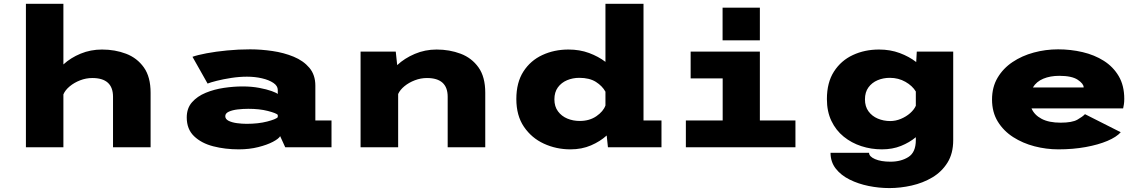

<svg xmlns="http://www.w3.org/2000/svg" viewBox="-20 -770 5990 1004"><path d="M115.5 0V-750H311.5V-433Q349.5 -468 401.8 -489.5Q454 -511 513.5 -511Q581.5 -511 639.2 -489Q697 -467 732.2 -417.5Q767.5 -368 767.5 -285V0H571V-264Q571 -362 462.5 -362Q430 -362 399 -350Q368 -338 344.5 -318.5Q321 -299 311.5 -276.5V0Z M1228.5 11Q1157 11 1095 -5Q1033 -21 994.8 -57.8Q956.5 -94.5 956.5 -156Q956.5 -204 984 -235.2Q1011.5 -266.5 1055.8 -284.8Q1100 -303 1150.8 -310.5Q1201.5 -318 1248.5 -318Q1296 -318 1335.5 -310.5Q1375 -303 1400.5 -293.8Q1426 -284.5 1432.5 -278.5V-299.5Q1432.5 -321 1409.5 -336.5Q1386.5 -352 1349.8 -360.5Q1313 -369 1271.5 -369Q1231.5 -369 1189.2 -362.5Q1147 -356 1113.5 -347.5Q1080 -339 1065.5 -333L986.5 -473Q1013 -482.5 1060.8 -491.5Q1108.5 -500.5 1167.8 -506.2Q1227 -512 1288 -512Q1345 -512 1404.8 -503.2Q1464.5 -494.5 1515.5 -473.5Q1566.5 -452.5 1597.8 -415.5Q1629 -378.5 1629 -322V-140H1713.5V0H1471.5L1445 -58Q1437.5 -44.5 1407.2 -28.5Q1377 -12.5 1330.5 -0.8Q1284 11 1228.5 11ZM1269.5 -122.5Q1331 -122.5 1377 -134.5Q1423 -146.5 1432.5 -157V-169.5Q1424 -178.5 1380.5 -189.8Q1337 -201 1278.5 -201Q1251 -201 1223 -197.8Q1195 -194.5 1176.5 -186Q1158 -177.5 1158 -162.5Q1158 -147 1175.5 -138.2Q1193 -129.5 1219 -126Q1245 -122.5 1269.5 -122.5Z M1865.5 0V-500H2049.5L2057 -429.5Q2095.5 -465.5 2149 -488.2Q2202.5 -511 2263 -511Q2331 -511 2389 -489Q2447 -467 2482.2 -417.5Q2517.5 -368 2517.5 -285V0H2321V-264Q2321 -362 2212.5 -362Q2180 -362 2149.2 -350.2Q2118.5 -338.5 2095.2 -319.5Q2072 -300.5 2062 -278.5V0Z M2963 11Q2888.5 11 2824 -18.8Q2759.5 -48.5 2719.8 -107Q2680 -165.5 2680 -252Q2680 -338.5 2717 -396Q2754 -453.5 2816 -482.2Q2878 -511 2952.5 -511Q3011.5 -511 3060.5 -492.8Q3109.5 -474.5 3146 -446.5V-750H3345V-140H3439V0H3159L3152.5 -61.5Q3118.5 -30.5 3070.5 -9.8Q3022.5 11 2963 11ZM2879 -250.5Q2879 -213 2897.8 -187.8Q2916.5 -162.5 2946.5 -150Q2976.5 -137.5 3011.5 -137.5Q3062.5 -137.5 3098.8 -162.5Q3135 -187.5 3146 -218.5V-290.5Q3129.5 -320.5 3096 -341.8Q3062.5 -363 3009 -363Q2975 -363 2945.2 -350.5Q2915.5 -338 2897.2 -313Q2879 -288 2879 -250.5Z M3758.5 -730H3953.5V-559H3758.5ZM3566.5 0V-140H3759V-360H3591.5V-500H3953.5V-140H4139.5V0Z M4591.5 11Q4535.5 11 4484 -5.8Q4432.5 -22.5 4391.8 -55.5Q4351 -88.5 4327.5 -137.8Q4304 -187 4304 -252Q4304 -338.5 4341 -396Q4378 -453.5 4439.8 -482.2Q4501.5 -511 4576.5 -511Q4635.5 -511 4685 -492.5Q4734.5 -474 4771 -445.5L4774 -500H4964.5V-37Q4964.5 32.5 4934.5 80.5Q4904.5 128.5 4855.2 157.8Q4806 187 4747.2 200.2Q4688.5 213.5 4631 213.5Q4576.5 213.5 4522.2 202.5Q4468 191.5 4422.8 169Q4377.5 146.5 4350.2 111.5Q4323 76.5 4323 29H4524.5Q4524.5 48.5 4555.8 62Q4587 75.5 4636.5 75.5Q4691.5 75.5 4730.2 51Q4769 26.5 4769 -37.5V-52.5Q4736 -25 4691.5 -7Q4647 11 4591.5 11ZM4503 -250.5Q4503 -213 4521.5 -187.8Q4540 -162.5 4570.2 -149.8Q4600.5 -137 4635 -137Q4663.5 -137 4691 -148.5Q4718.5 -160 4739.2 -178.2Q4760 -196.5 4769 -217V-291.5Q4751 -321.5 4714.5 -342.2Q4678 -363 4633 -363Q4598.5 -363 4569 -350.5Q4539.5 -338 4521.2 -313Q4503 -288 4503 -250.5Z M5514.5 11Q5451 11 5389.5 -5Q5328 -21 5277.8 -53.2Q5227.5 -85.5 5197.5 -134.5Q5167.5 -183.5 5167.5 -249.5Q5167.5 -314.5 5196.5 -363.5Q5225.5 -412.5 5274.8 -445.5Q5324 -478.5 5385.8 -495.2Q5447.5 -512 5513 -512Q5579 -512 5641 -497.5Q5703 -483 5752 -452Q5801 -421 5830 -371.8Q5859 -322.5 5859 -253Q5859 -237 5857 -224.2Q5855 -211.5 5853 -203H5374Q5389 -168.5 5427 -148.5Q5465 -128.5 5526 -128.5Q5586 -128.5 5613.8 -144.2Q5641.5 -160 5653.5 -173L5840.5 -78.5Q5818.5 -53.5 5770.8 -33.2Q5723 -13 5657 -1Q5591 11 5514.5 11ZM5519 -373.5Q5472 -373.5 5435.8 -358.5Q5399.5 -343.5 5381 -312.5H5646.5V-314Q5646.5 -332 5615.8 -352.8Q5585 -373.5 5519 -373.5Z"/></svg>

Font: Trispace SemiExpanded ExtraBold
Style: Regular
Weight: 800
Width: 6
Designer: Tyler Finck
Foundry: Etcetera Type Company
Version: Version 1.210; ttfautohint (v1.8.3)